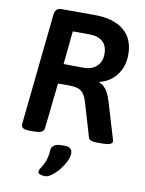

<svg xmlns="http://www.w3.org/2000/svg" viewBox="-100 -769 810 1076"><g transform="rotate(10 305.0 -231.0)"><path d="M106 2Q77 2 65.5 -5.5Q54 -13 56 -30L122 -663Q126 -700 162 -700H347Q457 -700 515.5 -652Q574 -604 574 -514Q574 -445 536.5 -396.5Q499 -348 441 -336V-332Q486 -317 509 -240L571 -34Q574 -23 574 -18Q573 -9 560 -3.5Q547 2 518 2H488Q468 2 454.5 -2Q441 -6 438 -17L380 -213Q367 -255 346 -270.5Q325 -286 277 -286H214L186 -27Q184 2 131 2ZM226 -399 338 -398Q389 -398 415.5 -425Q442 -452 442 -494Q442 -541 415 -564.5Q388 -588 338 -588H245ZM233 238Q220 238 206 234Q192 230 192 220Q192 209 201.5 195.5Q211 182 222 157.5Q233 133 236 91Q239 51 294 51H313Q334 51 344.5 60.5Q355 70 355 84Q355 109 341.5 135.5Q328 162 308.5 185.5Q289 209 268.5 223.5Q248 238 233 238Z"/></g></svg>

Font: Asap SemiBold
Style: Italic
Weight: 600
Italic angle: -6°
Designer: Pablo Cosgaya
Foundry: Omnibus-Type
Version: Version 3.001; ttfautohint (v1.8.3)